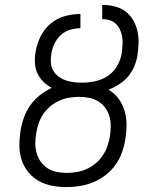

<svg xmlns="http://www.w3.org/2000/svg" viewBox="-20 -755 640 783"><path d="M253 8Q222 8 192.5 2.5Q163 -3 138 -17Q113 -31 95 -53.5Q77 -76 68 -103.5Q59 -131 59 -161.5Q59 -192 64 -223Q68 -249 77.5 -275.5Q87 -302 103.5 -325.5Q120 -349 143 -367Q166 -385 191 -397Q173 -406 157.5 -421Q142 -436 133 -455Q124 -474 122.5 -496.5Q121 -519 125 -542Q130 -574 144.5 -604.5Q159 -635 185 -657.5Q211 -680 243.5 -689Q276 -698 308 -698V-640Q287 -640 265.5 -633.5Q244 -627 227.5 -611.5Q211 -596 201.5 -575.5Q192 -555 189 -534Q189 -534 189 -533.5Q189 -533 189 -533Q186 -515 187.5 -498Q189 -481 197 -467Q205 -453 218.5 -443Q232 -433 247.5 -427.5Q263 -422 280 -420Q297 -418 314 -418Q340 -418 367 -423.5Q394 -429 417.5 -444Q441 -459 456 -483.5Q471 -508 476 -535Q476 -535 476 -535Q476 -535 476 -536Q478 -552 479.5 -568.5Q481 -585 479 -600.5Q477 -616 471 -630.5Q465 -645 454.5 -656Q444 -667 429 -672Q414 -677 397 -677V-735Q423 -735 447.5 -729Q472 -723 491.5 -708.5Q511 -694 523 -673Q535 -652 540.5 -628Q546 -604 545 -578Q544 -552 540 -526Q536 -504 526.5 -482Q517 -460 501.5 -442Q486 -424 465.5 -411Q445 -398 423 -389Q447 -375 463.5 -352.5Q480 -330 488 -303Q496 -276 496 -246.5Q496 -217 491 -187Q487 -160 477.5 -133.5Q468 -107 451 -83Q434 -59 410.5 -41Q387 -23 360.5 -12Q334 -1 306.5 3.5Q279 8 253 8ZM253 -50Q273 -50 293.5 -53.5Q314 -57 333 -65.5Q352 -74 369 -88Q386 -102 398 -119.5Q410 -137 417 -156.5Q424 -176 428 -196Q431 -218 431.5 -239Q432 -260 426.5 -279.5Q421 -299 409.5 -315Q398 -331 381 -341.5Q364 -352 343.5 -356Q323 -360 302 -360Q282 -360 261.5 -356.5Q241 -353 222 -344.5Q203 -336 186 -322Q169 -308 157 -290.5Q145 -273 138 -253Q131 -233 128 -213Q124 -192 124 -171Q124 -150 129.5 -130.5Q135 -111 146.5 -95Q158 -79 174.5 -68.5Q191 -58 211.5 -54Q232 -50 253 -50Z"/></svg>

Font: Iosevka SS04 Lt Ex Obl
Style: Regular
Weight: 300
Width: 7
Italic angle: -9°
Monospace: yes
Designer: Belleve Invis
Foundry: Belleve Invis
Version: Version 19.0.0; ttfautohint (v1.8.4)